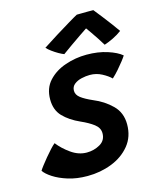

<svg xmlns="http://www.w3.org/2000/svg" viewBox="-160 -857 814 982"><g transform="rotate(-15 247.0 -366.0)"><path d="M181.5 40Q124.5 40 79 25.8Q33.5 11.5 2.8 -8.5Q-28 -28.5 -40 -47Q-35 -55.5 -22.5 -71.8Q-10 -88 5.5 -106.8Q21 -125.5 36 -141.8Q51 -158 61 -166Q86.5 -133 126 -105Q165.5 -77 208.5 -77Q247 -77 279 -95.5Q311 -114 311 -152Q311 -180.5 284.8 -200.5Q258.5 -220.5 217.5 -238.5Q163.5 -262.5 130.2 -297Q97 -331.5 97 -387.5Q97 -447 132.2 -485.2Q167.5 -523.5 222.2 -542.2Q277 -561 335.5 -561Q396.5 -561 445.2 -545.2Q494 -529.5 519 -508Q513.5 -499 500 -481.5Q486.5 -464 469.2 -444.2Q452 -424.5 434.5 -408.5Q417.5 -425.5 388.2 -441Q359 -456.5 325 -456.5Q304 -456.5 281 -451.2Q258 -446 242 -433.2Q226 -420.5 226 -399Q226 -377.5 247.2 -361.2Q268.5 -345 308.5 -327.5Q363.5 -305 404 -265.2Q444.5 -225.5 444.5 -163.5Q444.5 -98 407.2 -52.5Q370 -7 310 16.5Q250 40 181.5 40ZM428.5 -772Q443.5 -754 462.5 -729.2Q481.5 -704.5 500.5 -679.5Q519.5 -654.5 533.5 -634Q512.5 -618 486 -605.2Q459.5 -592.5 439 -586Q428.5 -603.5 414.8 -624.5Q401 -645.5 388.2 -663.8Q375.5 -682 368.5 -691.5Q355 -682.5 329.2 -665Q303.5 -647.5 275.8 -628Q248 -608.5 227 -593Q216 -597 199.2 -606.5Q182.5 -616 166.5 -627.8Q150.5 -639.5 142 -649.5Q177.5 -673 218 -698Q258.5 -723 292 -743.2Q325.5 -763.5 341 -771.5Q348.5 -771.5 365.8 -771.8Q383 -772 401 -772.2Q419 -772.5 428.5 -772Z"/></g></svg>

Font: Grandstander SemiBold
Style: Italic
Weight: 600
Italic angle: -15°
Designer: Tyler Finck
Foundry: Etcetera Type Co
Version: Version 1.200; ttfautohint (v1.8.3)